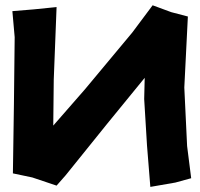

<svg xmlns="http://www.w3.org/2000/svg" viewBox="-20 -694 765 734"><path d="M27.3 -651.4 36.1 -551.8 33.2 -293 29.3 -31.2 103.5 -15.6 196.3 15.6 231.4 -24.4 389.6 -220.7 533.2 -396.5 531.2 -315.4 542 -137.7 554.7 20.5 650.4 3.9 710.9 -12.7 695.3 -135.7 684.6 -359.4 698.2 -630.9 634.8 -647.5 563.5 -673.8 485.4 -569.3 304.7 -352.5 183.6 -213.9 185.5 -389.6 196.3 -667 109.4 -658.2Z"/></svg>

Font: MaokenAssortedSans-TC
Style: Regular
Weight: 500
Version: Version 0.83